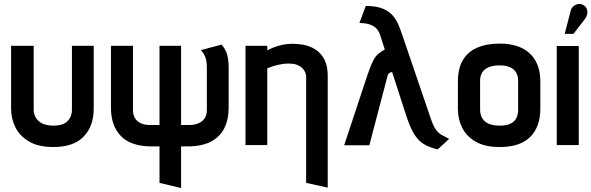

<svg xmlns="http://www.w3.org/2000/svg" viewBox="-20 -732 2984 969"><path d="M453 -184V-501H343V-177Q343 -155 333 -136.5Q323 -118 303 -108Q283 -98 250 -98Q215 -98 193 -109Q171 -120 160.5 -138.5Q150 -157 150 -177V-501H36V-184Q36 -133 58 -89Q80 -45 127 -17.5Q174 10 249 10Q352 10 402.5 -43Q453 -96 453 -184Z M1098 -507 994 -479Q1011 -460 1017.5 -440.5Q1024 -421 1024 -386V-178Q1024 -150 1011.5 -133Q999 -116 978.5 -108.5Q958 -101 935 -101H894V-501H785V-101H738Q711 -101 691.5 -109.5Q672 -118 661.5 -135.5Q651 -153 651 -178V-501H540V-188Q540 -97 590.5 -45Q641 7 747 7H785V191L894 217V7H925Q998 7 1044 -17Q1090 -41 1112 -85Q1134 -129 1134 -190V-388Q1134 -427 1127 -454.5Q1120 -482 1098 -507Z M1525 -344V191L1634 215V-349Q1634 -388 1624 -415.5Q1614 -443 1596.5 -461.5Q1579 -480 1556.5 -491Q1534 -502 1508 -506.5Q1482 -511 1455 -511Q1429 -511 1404 -505.5Q1379 -500 1359.5 -492Q1340 -484 1329 -478V-501H1219V0H1329V-387Q1352 -397 1372 -402Q1392 -407 1409.5 -409.5Q1427 -412 1442 -411Q1462 -411 1477.5 -405.5Q1493 -400 1503 -391Q1513 -382 1519 -370Q1525 -358 1525 -344Z M2156 -128 2010 -556Q2002 -580 1991.5 -605.5Q1981 -631 1962.5 -653Q1944 -675 1911.5 -688.5Q1879 -702 1826 -702L1794 -616Q1819 -616 1839.5 -610.5Q1860 -605 1875.5 -592Q1891 -579 1899 -554L1922 -482Q1903 -472 1888.5 -459.5Q1874 -447 1862 -423Q1850 -399 1835 -355L1717 1H1844L1937 -353Q1940 -360 1945 -363.5Q1950 -367 1954.5 -367.5Q1959 -368 1959 -368L2032 -143Q2050 -88 2070 -55.5Q2090 -23 2118 -5.5Q2146 12 2189 22L2247 -31Q2225 -42 2209 -51Q2193 -60 2180.5 -77Q2168 -94 2156 -128Z M2707 -183V-320Q2707 -413 2653.5 -462.5Q2600 -512 2502 -512Q2434 -512 2386.5 -490.5Q2339 -469 2315 -427Q2291 -385 2291 -320V-183Q2291 -130 2313 -86.5Q2335 -43 2381.5 -16.5Q2428 10 2502 10Q2606 10 2656.5 -41.5Q2707 -93 2707 -183ZM2595 -324V-177Q2595 -155 2586.5 -137Q2578 -119 2557.5 -108.5Q2537 -98 2502 -98Q2465 -98 2443 -109Q2421 -120 2412 -138.5Q2403 -157 2403 -177V-324Q2403 -350 2414 -367Q2425 -384 2446.5 -393Q2468 -402 2502 -402Q2534 -402 2554.5 -392.5Q2575 -383 2585 -365.5Q2595 -348 2595 -324Z M2932 -636Q2941 -648 2943.5 -661.5Q2946 -675 2941.5 -687Q2937 -699 2925 -706Q2912 -714 2898 -711.5Q2884 -709 2873.5 -700Q2863 -691 2860 -677L2830 -561H2874ZM2790 0H2901V-500H2790Z"/></svg>

Font: Advent Pro Expanded
Style: Bold
Weight: 700
Width: 7
Designer: VivaRado, Andreas Kalpakidis
Foundry: VivaRado, Andreas Kalpakidis
Version: Version 3.000